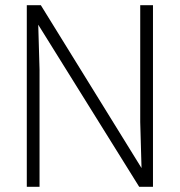

<svg xmlns="http://www.w3.org/2000/svg" viewBox="-20 -718 690 738"><path d="M83 0V-698H137L524 -72L519 -249V-698H568V0H515L127 -623L132 -450V0Z"/></svg>

Font: Azeret Mono Thin Thin
Style: Regular
Weight: 250
Version: Version 1.002